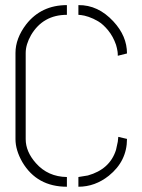

<svg xmlns="http://www.w3.org/2000/svg" viewBox="-20 -708 544 733"><path d="M39.1 -176.8V-505.9Q39.1 -561.5 80.1 -615.2Q137.7 -688.5 235.4 -688.5V-651.4Q144.5 -651.4 98.6 -574.2Q78.1 -538.1 78.1 -505.9V-176.8Q78.1 -128.9 117.2 -85Q163.1 -33.2 235.4 -32.2V4.9Q121.1 4.9 65.4 -88.9Q39.1 -134.8 39.1 -176.8ZM279.3 4.9V-32.2Q279.3 -32.2 315.4 -38.1Q399.4 -61.5 422.9 -135.7Q424.8 -143.6 429.7 -167Q431.6 -184.6 431.6 -185.5L464.8 -177.7Q464.8 -92.8 395.5 -37.1Q342.8 4.9 279.3 4.9ZM279.3 -651.4V-688.5Q354.5 -689.5 413.1 -626Q464.8 -570.3 464.8 -503.9L429.7 -495.1Q429.7 -505.9 428.7 -511.7Q426.8 -524.4 422.9 -537.1Q412.1 -568.4 393.1 -591.8Q374 -615.2 355 -626.5Q335.9 -637.7 318.4 -643.6Q300.8 -649.4 290 -650.4Z"/></svg>

Font: Post No Bills Colombo Light
Style: Regular
Weight: 300
Designer: Kosala Senevirathne, Siva Puranthara, Lasantha Premarathna, Tharique Azeez
Foundry: Mooniak
Version: Version 1.220 ; ttfautohint (v1.6)